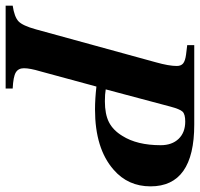

<svg xmlns="http://www.w3.org/2000/svg" viewBox="-62 -675 709 681"><g transform="rotate(90 292.5 -334.5)"><path d="M112 -669H394Q613 -669 613 -514Q613 -434 554 -383Q479 -317 340 -317Q303 -317 259 -322L205 -123Q194 -86 194 -65Q194 -45 209 -36Q224 -27 266 -25V0H-28V-25Q12 -31 27.5 -45.5Q43 -60 56 -107L173 -533Q186 -579 186 -607Q186 -622 177 -629.5Q168 -637 145 -640L112 -644ZM330 -584 269 -355Q286 -352 311 -352Q357 -352 385.5 -366.5Q414 -381 434 -414Q467 -466 467 -550Q467 -590 444.5 -613.5Q422 -637 383 -637Q357 -637 348 -627.5Q339 -618 330 -584Z"/></g></svg>

Font: STIX MathJax Main
Style: Bold Italic
Weight: 700
Italic angle: -16.33°
Designer: MicroPress Inc., with final additions and corrections provided by Coen Hoffman, Elsevier (retired)
Version: Version 1.1.1